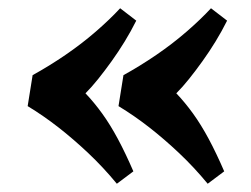

<svg xmlns="http://www.w3.org/2000/svg" viewBox="-20 -496 607 465"><path d="M310 -446Q297 -420 282 -395.5Q267 -371 250.5 -348Q234 -325 218 -305Q202 -285 187 -270Q208 -248 227.5 -221Q247 -194 265.5 -159.5Q284 -125 303 -81L263 -51Q230 -91 194 -125Q158 -159 121.5 -187.5Q85 -216 47 -239L59 -314Q99 -336 138.5 -363Q178 -390 212 -419.5Q246 -449 271 -476ZM530 -446Q517 -420 502 -395.5Q487 -371 470.5 -348Q454 -325 438 -305Q422 -285 407 -270Q428 -248 447.5 -221Q467 -194 485.5 -159.5Q504 -125 523 -81L483 -51Q450 -91 414 -125Q378 -159 341.5 -187.5Q305 -216 267 -239L279 -314Q319 -336 358.5 -363Q398 -390 432 -419.5Q466 -449 491 -476Z"/></svg>

Font: Literata 18pt
Style: Bold Italic
Weight: 700
Italic angle: -2°
Designer: Latin by Veronika Burian and Jose Scaglione. Greek by Irene Vlachou. Cyrillic by Vera Evstafieva
Foundry: TypeTogether
Version: Version 3.103;gftools[0.9.29]